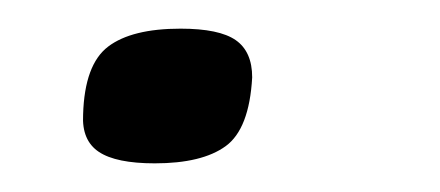

<svg xmlns="http://www.w3.org/2000/svg" viewBox="-20 -111 307 134"><path d="M38 -31Q39 -66 55.5 -78.5Q72 -91 106 -91Q133 -91 144.5 -83Q156 -75 156 -57Q154 -21 137.5 -9Q121 3 88 3Q61 3 49 -5Q37 -13 38 -31Z"/></svg>

Font: Georama ExtraExtended
Style: Italic
Weight: 400
Width: 8
Italic angle: -9°
Designer: Jean-Baptiste Levee
Foundry: Production Type
Version: Version 1.000